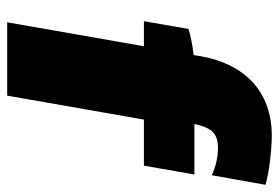

<svg xmlns="http://www.w3.org/2000/svg" viewBox="-138 -620 758 521"><g transform="rotate(90 240.5 -359.0)"><path d="M58 -492 37 -371H105L40 0H239L304 -371H429L453 -508H316C326 -554 341 -572 381 -572C403 -572 430 -567 455 -555L481 -701C446 -711 386 -718 347 -718C229 -718 153 -645 132 -525L129 -506C103 -503 77 -498 58 -492Z"/></g></svg>

Font: Fixel Display Black
Style: Italic
Weight: 900
Italic angle: -10°
Designer: AlfaBravo + MacPaw
Foundry: Kyrylo Tkachov, Marchela Mozhyna, Serhii Makarenko, Maria Weinstein, Zakhar Kryvoshyya
Version: Version 1.210;Glyphs 3.2 (3217)